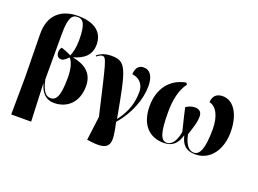

<svg xmlns="http://www.w3.org/2000/svg" viewBox="-137 -1098 2232 1658"><g transform="rotate(20 979.0 -269.5)"><path d="M76 229H259L245 -116H247C269 -34 317 10 387 10C512 10 600 -76 600 -220C600 -341 521 -395 412 -415V-418C500 -444 563 -490 563 -590C563 -688 499 -768 330 -768C175 -768 71 -685 73 -509L79 -112ZM344 -19C309 -19 272 -44 249 -157V-573C249 -725 278 -758 329 -758C382 -758 408 -715 408 -573C408 -507 395 -456 381 -424C351 -440 310 -456 289 -462C276 -447 273 -429 273 -416C273 -382 293 -364 320 -365C341 -365 365 -390 382 -406C409 -377 427 -323 427 -233C427 -56 393 -19 344 -19Z M804 215C1001 240 988 158 949 -20C1049 -135 1106 -281 1106 -403C1106 -493 1074 -544 1013 -544C976 -544 942 -521 940 -455C994 -449 1049 -414 1049 -330C1049 -246 1030 -152 948 -46C868 -489 853 -543 716 -543C660 -543 616 -524 588 -499L595 -492C616 -510 631 -516 644 -516C681 -516 687 -475 795 -10L767 210Z M1395 10C1477 10 1518 -32 1542 -113C1560 -36 1596 10 1685 10C1827 10 1909 -117 1909 -275C1909 -427 1846 -544 1741 -544C1683 -544 1651 -513 1649 -456C1715 -442 1755 -362 1755 -245C1755 -63 1722 0 1669 0C1631 0 1590 -29 1569 -132C1601 -230 1611 -261 1611 -310C1611 -348 1591 -371 1546 -371C1514 -371 1491 -359 1466 -344C1475 -301 1489 -245 1516 -134C1500 -37 1459 0 1422 0C1365 0 1342 -65 1342 -256C1342 -364 1362 -462 1414 -531L1403 -547C1248 -518 1174 -396 1174 -249C1174 -84 1258 10 1395 10Z"/></g></svg>

Font: Noto Serif Display ExtraBold
Style: Regular
Weight: 800
Designer: Monotype Design Team
Foundry: Monotype Imaging Inc.
Version: Version 2.009